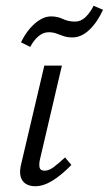

<svg xmlns="http://www.w3.org/2000/svg" viewBox="-20 -642 378 667"><path d="M102 5Q83 5 69.5 -3.5Q56 -12 51.5 -29.5Q47 -47 54 -74L134 -414H195L119 -89Q115 -71 117.5 -60Q120 -49 135 -49Q150 -49 166.5 -61.5Q183 -74 206 -95L228 -69Q194 -34 162.5 -14.5Q131 5 102 5ZM85 -479 53 -495Q66 -522 83 -542Q100 -562 119 -573.5Q138 -585 157 -585Q180 -585 198.5 -576Q217 -567 241 -567Q261 -567 277.5 -583Q294 -599 305 -622L338 -608Q317 -563 289.5 -537.5Q262 -512 232 -512Q214 -512 201 -516.5Q188 -521 176 -525.5Q164 -530 149 -530Q130 -530 113.5 -516Q97 -502 85 -479Z"/></svg>

Font: Ysabeau Office
Style: Italic
Weight: 400
Italic angle: -12°
Designer: Christian Thalmann (Catharsis Fonts)
Version: Version 2.001;gftools[0.9.30]; featfreeze: tnum,lnum,ss02